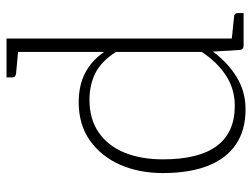

<svg xmlns="http://www.w3.org/2000/svg" viewBox="-112 -654 772 588"><g transform="rotate(-90 274.0 -360.0)"><path d="M233 6Q170 6 126.5 -23Q83 -52 60.5 -108.5Q38 -165 38 -247Q38 -320 63.5 -378Q89 -436 137.5 -470.5Q186 -505 255 -505Q306 -505 344 -485.5Q382 -466 409 -427V-726H450V0H428Q416 0 415 -12L410 -94Q377 -49 332.5 -21.5Q288 6 233 6ZM244 -27Q295 -27 336 -53.5Q377 -80 409 -128V-391Q380 -436 344 -454Q308 -472 262 -472Q203 -472 162 -443.5Q121 -415 100.5 -364.5Q80 -314 80 -247Q80 -137 121 -82Q162 -27 244 -27ZM422 -726 417 -690 341 -697Q337 -698 334 -700.5Q331 -703 331 -708V-726ZM437 0 441 -37 518 -29Q522 -29 525 -26Q528 -23 528 -18V0Z"/></g></svg>

Font: Aleo ExtraLight
Style: Regular
Weight: 250
Designer: Alessio Laiso
Foundry: Alessio Laiso
Version: Version 2.001;gftools[0.9.29]